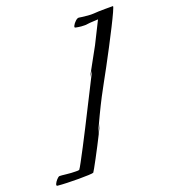

<svg xmlns="http://www.w3.org/2000/svg" viewBox="-149 -779 831 938"><g transform="rotate(-20 266.0 -310.0)"><path d="M99 60Q70 60 40 59Q10 58 -10 56Q-17 55 -13 45.5Q-9 36 0 26Q9 16 15 15Q24 15 49.5 18Q75 21 97 21Q103 21 107.5 21Q112 21 116 20Q121 14 135.5 -13Q150 -40 170.5 -79Q191 -118 214 -163.5Q237 -209 259.5 -253.5Q282 -298 300.5 -334.5Q319 -371 330 -393Q341 -415 341 -415L321 -388L397 -526L454 -640Q441 -639 426 -638.5Q411 -638 397 -636Q393 -635 389.5 -635Q386 -635 382 -635Q364 -635 350.5 -637.5Q337 -640 337 -640Q330 -641 335 -651Q340 -661 350.5 -671Q361 -681 369 -680Q369 -680 382.5 -678Q396 -676 414 -674.5Q432 -673 445 -674Q454 -675 470.5 -675.5Q487 -676 504 -676Q521 -676 533 -676Q545 -676 545 -676Q547 -674 535 -647.5Q523 -621 502.5 -580.5Q482 -540 458 -494Q434 -448 411.5 -406.5Q389 -365 374 -338Q361 -315 342 -278.5Q323 -242 302.5 -199Q282 -156 263 -115Q262 -112 266 -119.5Q270 -127 276 -137.5Q282 -148 286.5 -155.5Q291 -163 289 -160Q281 -143 268 -116.5Q255 -90 239.5 -60.5Q224 -31 210 -4.5Q196 22 186.5 38.5Q177 55 176 56Q173 58 150.5 59Q128 60 99 60Z"/></g></svg>

Font: Smooch
Style: Regular
Weight: 400
Designer: Robert E. Leuschke
Foundry: Robert E. Leuschke
Version: Version 1.010; ttfautohint (v1.8.3)